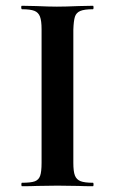

<svg xmlns="http://www.w3.org/2000/svg" viewBox="-20 -645 398 665"><path d="M56 -12Q87 -12 100.5 -17Q114 -22 119 -36Q124 -50 124 -81V-544Q124 -573 118.5 -587.5Q113 -602 99 -607.5Q85 -613 56 -613Q54 -613 53.5 -619Q53 -625 56 -625L106 -624Q150 -622 177 -622Q207 -622 253 -624L302 -625Q304 -625 304 -619Q304 -613 302 -613Q272 -613 258 -607Q244 -601 239.5 -587Q235 -573 234 -542V-81Q234 -51 239.5 -37Q245 -23 259 -17.5Q273 -12 302 -12Q304 -12 304 -6Q304 0 302 0Q271 0 252 -1L179 -2L108 -1Q89 0 56 0Q54 0 54 -6Q54 -12 56 -12Z"/></svg>

Font: Cormorant Upright
Style: Bold
Weight: 700
Designer: Christian Thalmann (Catharsis Fonts)
Foundry: Catharsis Fonts
Version: Version 3.302